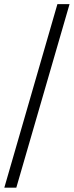

<svg xmlns="http://www.w3.org/2000/svg" viewBox="-20 -822 355 922"><path d="M314 -802.3 58.3 79.3H0.7L255.7 -802.3Z"/></svg>

Font: Bitter Thin
Style: Regular
Weight: 100
Designer: Sol Matas, and Bitter project Authors
Foundry: Sol Matas
Version: Version 2.002